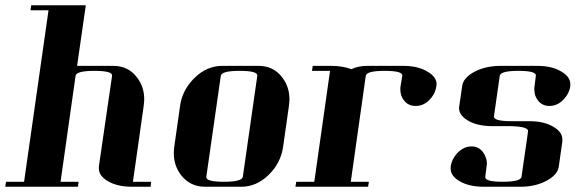

<svg xmlns="http://www.w3.org/2000/svg" viewBox="-20 -712 2208 732"><path d="M0 0 2.9 -19H71.8L165 -672.9H96.2L99.1 -691.9H307.1L273.9 -460.9H412.1Q469.7 -460.9 502.9 -416Q529.8 -380.4 529.8 -334Q529.8 -325.7 527.8 -308.1L486.8 -19H556.2L554.2 0H483.9Q426.3 0 390.1 -22Q356.9 -42 356.9 -69.8V-77.1L407.2 -422.9Q410.2 -441.9 339.8 -441.9Q271 -441.9 268.1 -422.9L210.9 -19H279.8L276.9 0Z M642.6 -127.9Q642.6 -136.2 644.5 -153.8L666.5 -308.1Q674.8 -369.6 722.7 -416Q769 -460.9 827.6 -460.9H965.8Q1023.4 -460.9 1056.6 -416Q1083.5 -380.4 1083.5 -334Q1083.5 -325.7 1081.5 -308.1L1059.6 -153.8Q1050.8 -90.3 1003.9 -44.9Q957.5 0 899.9 0H761.7Q704.6 0 669.9 -44.9Q642.6 -81.1 642.6 -127.9ZM766.6 -38.1Q763.7 -19 833.5 -19Q902.8 -19 905.8 -38.1L960.9 -422.9Q963.9 -441.9 893.6 -441.9Q824.7 -441.9 821.8 -422.9Z M1106.4 0 1109.4 -19H1178.2L1238.3 -441.9H1169.4L1172.4 -460.9H1241.2Q1287.6 -460.9 1319.3 -448.2Q1346.7 -460.9 1379.4 -460.9H1517.6Q1575.2 -460.9 1611.3 -438Q1644.5 -418 1644.5 -391.1Q1644.5 -390.1 1644 -387.5Q1643.6 -384.8 1643.6 -383.8Q1639.2 -353 1616.2 -330.1Q1594.2 -308.1 1564.5 -308.1Q1535.6 -308.1 1519.5 -330.1Q1506.3 -346.7 1506.3 -371.1Q1506.3 -379.9 1507.3 -384.8L1513.7 -422.9Q1516.6 -441.9 1446.3 -441.9Q1377.4 -441.9 1374.5 -422.9L1317.4 -19H1386.2L1383.3 0Z M1698.2 -68.8V-76.2Q1702.1 -106.9 1726.1 -130.9Q1749 -153.8 1778.3 -153.8Q1805.2 -153.8 1822.3 -130.9Q1836.4 -109.4 1836.4 -87.9Q1836.4 -86.4 1835.7 -82.8Q1835 -79.1 1835 -77.1L1830.1 -38.1Q1827.1 -19 1896 -19Q1965.3 -19 1968.3 -38.1L1993.2 -210.9Q1996.1 -229.5 1927.2 -231H1858.4Q1799.3 -231 1763.2 -252.9Q1730 -272.9 1730 -300.8Q1730 -301.8 1730.5 -304.4Q1731 -307.1 1731 -308.1L1742.2 -384.8Q1746.6 -416 1790 -439Q1832 -460.9 1890.1 -460.9H2028.3Q2085.9 -460.9 2122.1 -438Q2154.3 -418.5 2154.3 -391.1V-383.8Q2150.4 -354.5 2126 -330.1Q2104 -308.1 2074.2 -308.1Q2046.4 -308.1 2030.3 -330.1Q2017.1 -346.7 2017.1 -371.1Q2017.1 -379.9 2018.1 -384.8L2022.9 -422.9Q2025.9 -441.9 1956.1 -441.9Q1888.2 -441.9 1885.3 -422.9L1863.3 -269Q1860.4 -250 1929.2 -250H1998Q2056.2 -250 2092.3 -227.1Q2124 -208 2124 -180.2V-172.9L2110.4 -77.1Q2106 -44.9 2062 -22Q2020 0 1963.4 0H1825.2Q1767.1 0 1731 -22Q1698.2 -41.5 1698.2 -68.8Z"/></svg>

Font: Hjet
Style: Italic
Weight: 400
Designer: T. Christopher White
Version: Version 1.2